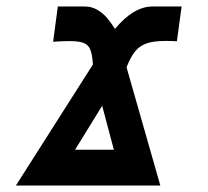

<svg xmlns="http://www.w3.org/2000/svg" viewBox="-20 -571 640 591"><path d="M194.5 -444.5Q171 -444.5 143.5 -442.5L158 -551H240.5Q262.5 -551 280 -540.5Q297.5 -530 309.2 -516Q321 -502 334 -482Q391 -551 449.5 -551H539L524.5 -444Q511.5 -445 489.5 -445Q453 -445 431.5 -437.5Q410 -430 396.2 -413.2Q382.5 -396.5 369.5 -364L473.5 0H29L266 -372.5Q264 -403 258.2 -417.8Q252.5 -432.5 238.2 -438.5Q224 -444.5 194.5 -444.5ZM330.5 -110 294.5 -245.5 211 -110Z"/></svg>

Font: JuliaMono ExtraBold
Style: Italic
Weight: 800
Italic angle: -9°
Monospace: yes
Designer: cormullion
Foundry: corm
Version: Version 0.057; ttfautohint (v1.8.4)